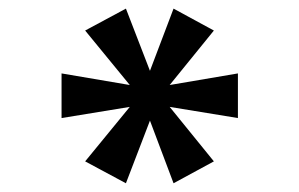

<svg xmlns="http://www.w3.org/2000/svg" viewBox="-20 -755 681 437"><path d="M521.5 -486.3 366.2 -511.7 466.8 -387.7 375 -337.9 321.3 -480.5 266.6 -337.9 173.8 -387.7 275.4 -511.7 120.1 -486.3V-587.9L275.4 -561.5L173.8 -685.5L266.6 -735.4L321.3 -593.8L375 -735.4L466.8 -685.5L366.2 -561.5L521.5 -587.9Z"/></svg>

Font: FreeUniversal
Style: Bold
Weight: 700
Version: Version 1.001